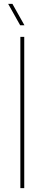

<svg xmlns="http://www.w3.org/2000/svg" viewBox="-20 -970 230 990"><path d="M105 -779.8V0H85V-779.8ZM22 -950.2H43.9L106 -839.8H84Z"/></svg>

Font: Cooper Hewitt
Style: Thin
Weight: 701
Designer: Village Type and Design LLC
Foundry: Cooper Hewitt Smithsonian Design Museum
Version: 1.000